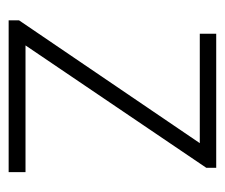

<svg xmlns="http://www.w3.org/2000/svg" viewBox="-58 -462 520 444"><g transform="rotate(90 202.0 -240.0)"><path d="M27 0V-24L311 -442H58V-480H368V-457L85 -39H378V0Z"/></g></svg>

Font: CV Source Sans Light
Style: Regular
Weight: 300
Designer: Paul D. Hunt
Foundry: Adobe Systems Incorporated
Version: Version 3.001